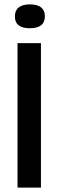

<svg xmlns="http://www.w3.org/2000/svg" viewBox="-20 -857 268 877"><path d="M60 0V-660H167V0ZM116 -728Q82 -728 65 -741.5Q48 -755 48 -782Q48 -809 65.5 -823Q83 -837 116 -837Q151 -837 168 -823Q185 -809 185 -783Q185 -755 167.5 -741.5Q150 -728 116 -728Z"/></svg>

Font: Bricolage Grotesque 24pt Condensed Medium
Style: Regular
Weight: 500
Width: 3
Designer: Mathieu Triay
Foundry: Atelier Triay
Version: Version 1.001;gftools[0.9.33.dev8+g029e19f]